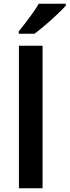

<svg xmlns="http://www.w3.org/2000/svg" viewBox="-20 -1004 371 1024"><path d="M207 0H81V-760H207ZM331 -974Q315 -956 284.5 -927Q254 -898 221 -870Q188 -842 164 -824H80V-837Q95 -855 115 -881Q135 -907 154.5 -934.5Q174 -962 187 -984H331Z"/></svg>

Font: Noto Sans Gujarati SemiBold
Style: Regular
Weight: 600
Designer: Jelle Bosma - Monotype Design Team, Universal Thirst
Foundry: Monotype Imaging Inc.
Version: Version 2.106; ttfautohint (v1.8.4.7-5d5b)